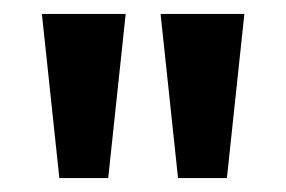

<svg xmlns="http://www.w3.org/2000/svg" viewBox="-20 -720 410 275"><path d="M65 -465 40 -700H160L135 -465ZM235 -465 210 -700H330L305 -465Z"/></svg>

Font: Cuprum
Style: Bold
Weight: 700
Designer: Jovanny Lemonad
Foundry: Jovanny Lemonad
Version: Version 2.000